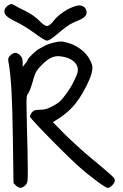

<svg xmlns="http://www.w3.org/2000/svg" viewBox="-20 -918 601 938"><path d="M148.4 -756.3Q128.4 -771 101.6 -787.6Q75.2 -804.2 57.6 -812Q22 -828.6 9.8 -842.3Q1.5 -851.6 1.5 -861.8Q1.5 -862.8 1.5 -863.8Q1.5 -867.7 2.9 -872.1Q4.9 -877.4 10.7 -883.8Q16.1 -890.1 22 -893.1Q31.2 -898.4 35.6 -898.4Q40.5 -898.4 49.8 -892.6Q55.7 -888.7 71.8 -880.4Q87.9 -872.1 105 -863.8Q125 -853.5 142.1 -841.8Q158.7 -830.1 171.4 -817.4Q196.8 -791 210 -791Q223.1 -791.5 244.1 -818.8Q261.2 -840.8 293.5 -861.8Q325.2 -882.3 353.5 -889.6Q360.4 -891.6 367.2 -891.6Q377 -891.6 385.3 -887.2Q398.4 -880.9 402.3 -865.2Q406.2 -849.6 395 -837.4Q383.3 -825.7 354 -814.5Q335.4 -807.1 317.9 -796.4Q300.3 -785.2 280.8 -769Q244.1 -737.8 230.5 -728.5Q223.6 -724.1 217.8 -721.7Q217.3 -721.7 216.8 -721.2Q211.9 -719.2 207.5 -719.7Q203.1 -719.7 186 -730.5Q168.5 -741.2 148.4 -756.3ZM43 -238.3Q41 -385.3 36.1 -475.6Q30.8 -565.9 21 -617.7Q19 -627.9 21 -633.8Q22.9 -639.6 30.8 -647.5Q42.5 -658.7 52.7 -659.7Q53.7 -659.7 54.7 -659.7Q65.9 -660.2 78.1 -647.9Q85 -640.6 87.9 -633.3Q90.8 -625.5 90.8 -613.3Q90.8 -613.3 90.8 -591.3Q94.7 -596.7 103 -606.9Q108.4 -613.3 112.3 -619.1Q115.7 -625 116.2 -627.4Q116.2 -632.3 137.7 -652.3Q158.7 -672.9 169.9 -678.7Q174.3 -681.2 181.6 -685.1Q189 -689 195.3 -692.4Q216.8 -704.1 245.1 -710.4Q264.6 -715.3 277.8 -715.3Q283.7 -715.3 288.1 -714.4Q334 -706.1 368.7 -681.6Q403.8 -657.7 420.9 -622.6Q430.2 -603.5 431.2 -594.7Q432.6 -585.9 429.2 -566.9Q424.8 -543.9 402.3 -498.5Q379.4 -453.1 356.9 -422.9Q338.9 -397.9 314.5 -375.5Q289.6 -353 264.2 -337.4Q255.4 -332 238.3 -321.3Q256.8 -302.2 293.5 -265.1Q316.4 -242.2 356 -206.1Q395.5 -169.9 428.7 -142.6Q454.1 -121.1 472.7 -106Q490.7 -90.3 503.4 -79.6Q532.7 -54.7 536.6 -48.8Q541 -43 541 -36.1Q541 -25.9 528.8 -13.2Q516.1 0 505.9 0Q497.6 0 451.7 -34.2Q405.3 -68.4 364.3 -105Q343.8 -123.5 313.5 -152.8Q282.7 -182.6 251 -214.8Q203.1 -262.7 165 -303.2Q126.5 -344.2 126.5 -348.1Q126.5 -352.1 129.4 -357.9Q131.8 -364.3 136.2 -369.1Q142.1 -376.5 149.4 -378.9Q157.2 -381.3 175.8 -381.8Q192.9 -382.3 206.1 -385.7Q218.8 -389.6 236.3 -398.9Q261.7 -412.6 273.9 -423.8Q285.6 -434.6 306.2 -463.4Q320.3 -482.9 331.5 -502.9Q342.8 -522.9 354 -549.8Q360.4 -564 360.4 -576.7Q360.4 -594.7 347.7 -610.4Q325.7 -636.2 276.9 -642.6Q270.5 -643.6 264.2 -643.6Q246.1 -643.6 230.5 -636.2Q209.5 -627 182.6 -599.1Q164.6 -581.1 157.7 -569.3Q150.4 -557.6 145 -537.1Q136.2 -505.4 128.4 -484.4Q120.1 -462.9 113.8 -455.6Q109.9 -451.2 109.4 -421.9Q109.4 -417 109.4 -410.6Q109.4 -378.9 111.3 -309.6Q113.3 -252.9 114.3 -190.4Q115.7 -128.4 115.7 -98.1Q115.7 -87.4 115.7 -78.6Q115.7 -42.5 114.3 -33.2Q112.8 -21.5 103.5 -12.7Q91.8 -1 80.6 -0.5Q69.3 -0.5 57.6 -11.7Q53.7 -16.1 45.9 -23.9Q44.9 -95.2 43 -238.3Z"/></svg>

Font: Casuwalt
Style: Regular
Weight: 400
Designer: Walter E Stewart
Version: 0.1